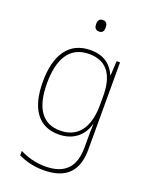

<svg xmlns="http://www.w3.org/2000/svg" viewBox="-176 -826 915 1164"><g transform="rotate(20 281.5 -244.5)"><path d="M282 -660C308 -660 312 -679 312 -697C312 -716 306 -734 282 -734C256 -734 250 -716 250 -697C250 -677 257 -660 282 -660ZM252 245C407 245 466 164 466 35V-528H444L439 -435H437C412 -491 367 -537 274 -537C135 -537 66 -431 66 -258C66 -79 139 10 263 10C354 10 418 -39 440 -120H442C440 -80 440 -54 440 -16V31C440 148 388 220 254 220C188 220 133 202 90 180V209C133 229 184 245 252 245ZM265 -15C151 -15 93 -98 93 -258C93 -415 148 -512 274 -512C400 -512 440 -419 440 -301V-242C440 -135 404 -15 265 -15Z"/></g></svg>

Font: Noto Sans Mono SemiCondensed Thin
Style: Regular
Weight: 100
Width: 4
Designer: Monotype Design Team
Foundry: Monotype Imaging Inc.
Version: Version 2.014